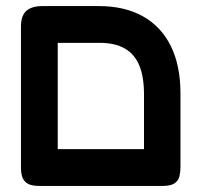

<svg xmlns="http://www.w3.org/2000/svg" viewBox="-20 -603 654 632"><path d="M110 9Q82 9 69.5 0.5Q57 -8 53 -21.5Q49 -35 49 -51V-516Q49 -551 66.5 -567Q84 -583 120 -583H305Q391 -583 451 -549Q511 -515 542.5 -451Q574 -387 574 -296V-52Q574 -36 570.5 -22Q567 -8 554.5 0.5Q542 9 515 9Q488 9 475 1.5Q462 -6 458 -18.5Q454 -31 454 -45V-293Q454 -350 438.5 -387.5Q423 -425 390.5 -443.5Q358 -462 308 -462H170V-52Q170 -35 166.5 -21.5Q163 -8 150.5 0.5Q138 9 110 9ZM105 9 106 -112H518L519 9Z"/></svg>

Font: Fredoka Light Medium
Style: Regular
Weight: 500
Version: Version 2.001